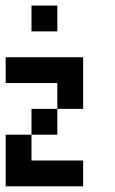

<svg xmlns="http://www.w3.org/2000/svg" viewBox="-20 -656 404 676"><path d="M0 -454.5H90.9V-363.6H0ZM90.9 -454.5H181.8V-363.6H90.9ZM181.8 -454.5H272.7V-363.6H181.8ZM181.8 -363.6H272.7V-272.7H181.8ZM181.8 -90.9H272.7V0H181.8ZM90.9 -90.9H181.8V0H90.9ZM0 -90.9H90.9V0H0ZM0 -181.8H90.9V-90.9H0ZM90.9 -272.7H181.8V-181.8H90.9ZM90.9 -636.4H181.8V-545.5H90.9Z"/></svg>

Font: Micro 5
Style: Regular
Weight: 400
Designer: Sarah Cadigan-Fried
Version: Version 1.000; ttfautohint (v1.8.4.7-5d5b)